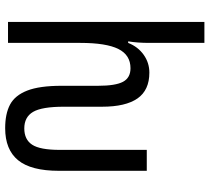

<svg xmlns="http://www.w3.org/2000/svg" viewBox="-54 -746 811 743"><g transform="rotate(90 351.5 -374.5)"><path d="M312 -207V-348Q312 -416 296.5 -445Q281 -474 244 -474Q193 -474 169.5 -427Q146 -380 146 -279V0H65V-760H146V-545Q146 -501 140 -465H146Q161 -503 192 -525Q223 -547 261 -547Q329 -547 361 -501Q393 -455 393 -364V-216Q393 -131 413 -97Q433 -63 477 -63Q520 -63 540 -93.5Q560 -124 560 -200V-537H641V-197Q641 -89 600 -39Q559 11 476 11Q420 11 384.5 -8Q349 -27 330.5 -74.5Q312 -122 312 -207Z"/></g></svg>

Font: Noto Sans UI Cond
Style: Regular
Weight: 400
Width: 3
Designer: Monotype Design Team
Foundry: Monotype Imaging Inc.
Version: Version 1.001